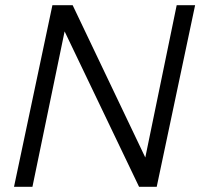

<svg xmlns="http://www.w3.org/2000/svg" viewBox="-20 -720 772 740"><path d="M34 0 182 -700H260L540 -113L661 -700H732L584 0H516L229 -599L105 0Z"/></svg>

Font: Red Hat Text VF
Style: Italic
Weight: 300
Italic angle: -12°
Designer: Pentagram, MCKL
Foundry: Pentagram, MCKL
Version: Version 1.023